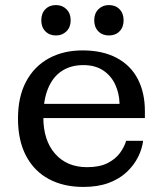

<svg xmlns="http://www.w3.org/2000/svg" viewBox="-20 -726 650 758"><path d="M309 12Q231 12 173 -19Q115 -50 83 -110.5Q51 -171 51 -258Q51 -344 83 -404Q115 -464 172.5 -495.5Q230 -527 306 -527L309 -469Q260 -469 224.5 -446Q189 -423 170 -377.5Q151 -332 151 -264Q151 -172 197.5 -119Q244 -66 324 -66Q373 -66 404.5 -82Q436 -98 453.5 -122Q471 -146 478 -170H545Q541 -138 525 -106Q509 -74 480.5 -47Q452 -20 409.5 -4Q367 12 309 12ZM99 -260V-316H452L552 -288V-260ZM452 -316Q451 -358 434.5 -393Q418 -428 386.5 -448.5Q355 -469 309 -469L306 -527Q386 -527 441.5 -497Q497 -467 524.5 -413Q552 -359 552 -288ZM410 -586Q384 -586 368 -602.5Q352 -619 352 -646Q352 -673 368.5 -689.5Q385 -706 410 -706Q436 -706 452 -689.5Q468 -673 468 -646Q468 -619 452 -602.5Q436 -586 410 -586ZM201 -586Q175 -586 159 -602.5Q143 -619 143 -646Q143 -673 159 -689.5Q175 -706 201 -706Q226 -706 242.5 -689.5Q259 -673 259 -646Q259 -619 242.5 -602.5Q226 -586 201 -586Z"/></svg>

Font: Montagu Slab 24pt
Style: Regular
Weight: 400
Designer: Florian Karsten
Foundry: Florian Karsten
Version: Version 1.000